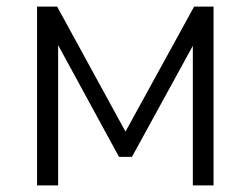

<svg xmlns="http://www.w3.org/2000/svg" viewBox="-20 -559 756 579"><path d="M91.8 0V-539.1H152.3L358.4 -162.1L565.4 -539.1H624V0H561.5V-420.9L377.9 -85.9H338.9L155.3 -422.9V0Z"/></svg>

Font: Min Sans Light
Style: Regular
Weight: 300
Designer: Jinseong-Kim, NotoSansCJK, Nunito
Foundry: Jinseong-Kim
Version: Version 1.400;Glyphs 3.1.2 (3151)